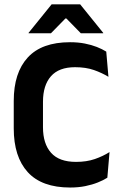

<svg xmlns="http://www.w3.org/2000/svg" viewBox="-20 -846 556 880"><path d="M301.5 13.5Q171.5 13.5 107.2 -57Q43 -127.5 43 -257.5V-383.5Q43 -512.5 107.2 -582.5Q171.5 -652.5 301 -652.5Q338 -652.5 368.5 -646.5Q399 -640.5 423.8 -630.8Q448.5 -621 467 -609.5L477 -494Q447.5 -512 410.5 -525Q373.5 -538 324 -538Q250 -538 213.5 -496.5Q177 -455 177 -379.5V-262.5Q177 -187.5 214 -145.8Q251 -104 328.5 -104Q377 -104 414.5 -117Q452 -130 482 -149L472 -31.5Q454 -20 428.5 -9.8Q403 0.5 371.2 7Q339.5 13.5 301.5 13.5ZM216.5 -826H347.5L453 -695.5V-693.5H350.5L284 -761.5H280L213.5 -693.5H111V-695.5Z"/></svg>

Font: Anek Latin SemiBold
Style: Regular
Weight: 600
Designer: Yesha Goshar
Foundry: Ek Type
Version: Version 1.003